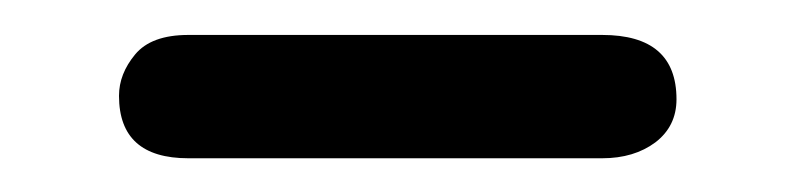

<svg xmlns="http://www.w3.org/2000/svg" viewBox="-20 -739 459 111"><path d="M328.1 -718.8H88.9C74.5 -718.8 64.3 -715 58.1 -707.5C51.9 -700 48.8 -692.1 48.8 -683.6C48.8 -659.5 62.2 -647.5 88.9 -647.5H328.1C340.5 -647.5 350.7 -650.6 358.9 -656.7C367 -662.9 371.1 -671.2 371.1 -681.6C371.1 -706.4 356.8 -718.8 328.1 -718.8Z"/></svg>

Font: Jura
Style: DemiBold
Weight: 600
Version: Version 2.5.1